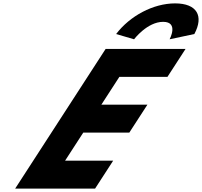

<svg xmlns="http://www.w3.org/2000/svg" viewBox="-20 -1114 1193 1134"><path d="M1075.9 -825H603.9L69.5 0H541.5L648.4 -165H364.4L471.9 -331H743.9L850.8 -496H578.8L685 -660H969ZM771.8 -882C771.8 -882 849.5 -985 943.5 -985C1037.5 -985 981.8 -882 981.8 -882L1127.9 -913C1185.2 -1020 1143.1 -1094 1014.1 -1094C885.1 -1094 747.2 -1020 665.9 -913Z"/></svg>

Font: Hussar
Style: BdWodka
Weight: 700
Foundry: Cannot Into Space Fonts
Version: Version 2.00